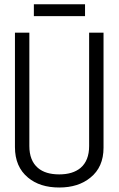

<svg xmlns="http://www.w3.org/2000/svg" viewBox="-20 -834 540 872"><path d="M47.9 -685.5V-166Q47.9 -76.2 107.4 -27.3Q161.1 17.6 249 17.6Q335.9 17.6 390.6 -27.3Q450.2 -75.2 450.2 -163.1V-685.5H384.8V-170.9Q384.8 -104.5 345.7 -71.3Q310.5 -42 249 -42Q186.5 -42 152.3 -71.3Q113.3 -104.5 113.3 -170.9V-685.5ZM133.8 -814.5V-760.7H366.2V-814.5Z"/></svg>

Font: DotumChe
Style: Regular
Weight: 400
Monospace: yes
Version: Version 2.21